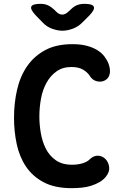

<svg xmlns="http://www.w3.org/2000/svg" viewBox="-20 -970 640 1000"><path d="M53 -356Q53 -435 69.5 -505Q86 -575 122.5 -627Q159 -679 216.5 -709.5Q274 -740 357 -740Q400 -740 432 -731.5Q464 -723 486.5 -709Q509 -695 523 -677Q537 -659 545 -639Q556 -609 551.5 -585.5Q547 -562 526 -551Q507 -541 483.5 -547Q460 -553 446 -577Q435 -594 412 -607.5Q389 -621 352 -621Q306 -621 274 -598Q242 -575 222 -538.5Q202 -502 193.5 -456Q185 -410 185 -363Q185 -322 192.5 -277.5Q200 -233 218.5 -196Q237 -159 270.5 -135.5Q304 -112 355 -112Q371 -112 385 -114Q399 -116 411.5 -120Q424 -124 433.5 -129.5Q443 -135 449 -142Q469 -160 491 -159Q513 -158 529 -142Q545 -126 548.5 -100.5Q552 -75 531 -49Q517 -32 497.5 -21Q478 -10 454.5 -2.5Q431 5 404.5 7.5Q378 10 353 10Q265 10 207 -21Q149 -52 115 -103Q81 -154 67 -220Q53 -286 53 -356ZM191 -950Q213 -950 229.5 -942.5Q246 -935 262 -920L271 -911Q287 -894 304 -894Q321 -894 338 -911L349 -921Q365 -937 382 -943.5Q399 -950 420 -950Q462 -950 468.5 -935Q475 -920 446 -890L410 -854Q388 -831 359 -820.5Q330 -810 305 -810Q280 -810 251 -820.5Q222 -831 201 -854L166 -890Q137 -921 143 -935.5Q149 -950 191 -950Z"/></svg>

Font: Maple Mono NL
Style: Bold
Weight: 700
Monospace: yes
Designer: subframe7536
Version: Version 7.000